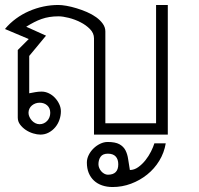

<svg xmlns="http://www.w3.org/2000/svg" viewBox="-20 -544 803 776"><path d="M216.8 -478Q196.8 -478 180.2 -475.3Q163.6 -472.7 148.2 -467.3Q132.8 -461.9 117.7 -454.1Q102.5 -446.3 85.9 -436L166 -399.9L98.1 -317.9V-167Q110.8 -169.4 123 -171.6Q135.3 -173.8 147.9 -173.8Q163.1 -173.8 177.2 -167Q191.4 -160.2 202.1 -148.7Q212.9 -137.2 219.5 -123Q226.1 -108.9 226.1 -94.2Q226.1 -76.7 220.2 -59.8Q214.4 -43 203.4 -29.8Q192.4 -16.6 177 -8.3Q161.6 0 143.1 0Q129.9 0 113.8 -4.9Q97.7 -9.8 84 -19Q70.3 -28.3 61 -40.8Q51.8 -53.2 51.8 -68.8V-341.8L96.2 -386.2L0 -426.8Q19.5 -450.2 44.4 -468.5Q69.3 -486.8 97.4 -499Q125.5 -511.2 155.5 -517.6Q185.5 -523.9 215.8 -523.9Q229.5 -523.9 248.8 -520.5Q268.1 -517.1 289.1 -510.7Q310.1 -504.4 331.1 -495.4Q352.1 -486.3 368.7 -474.4Q385.3 -462.4 395.5 -448Q405.8 -433.6 405.8 -417V-45.9H610.8V-523.9H658.2V0H359.9V-389.2Q359.9 -409.7 343.8 -426.3Q327.6 -442.9 304.9 -454.3Q282.2 -465.8 257.8 -471.9Q233.4 -478 216.8 -478ZM504.9 143.1Q522.5 143.1 538.6 131.6Q554.7 120.1 567.9 103.5Q581.1 86.9 590.3 68.4Q599.6 49.8 604 35.2H649.9Q643.6 73.2 623.8 105.7Q604 138.2 574.7 161.6Q545.4 185.1 509.5 198.5Q473.6 211.9 435.1 211.9Q412.1 211.9 392.8 205.3Q373.5 198.7 359.9 186Q346.2 173.3 338.6 155Q331.1 136.7 331.1 112.8Q331.1 97.7 338.4 82.8Q345.7 67.9 357.7 56.2Q369.6 44.4 384.8 37.1Q399.9 29.8 415 29.8Q445.8 29.8 462.4 38.8Q479 47.9 487.1 63.5Q495.1 79.1 498 99.6Q501 120.1 504.9 143.1ZM140.1 -42Q149.4 -42 157.2 -45.7Q165 -49.3 170.9 -55.7Q176.8 -62 179.9 -70.3Q183.1 -78.6 183.1 -87.9Q183.1 -106.9 170.9 -117.9Q158.7 -128.9 140.1 -128.9Q131.3 -128.9 123.3 -126Q115.2 -123 108.9 -117.7Q102.5 -112.3 98.9 -104.7Q95.2 -97.2 95.2 -87.9Q95.2 -79.6 99.1 -71.3Q103 -63 109.1 -56.4Q115.2 -49.8 123.3 -45.9Q131.3 -42 140.1 -42ZM416 77.1Q395.5 77.1 386.7 89.4Q377.9 101.6 377.9 120.1Q377.9 127.4 381.1 135Q384.3 142.6 389.4 148.4Q394.5 154.3 401.6 158.2Q408.7 162.1 416 162.1Q458 162.1 458 120.1Q458 99.6 447.5 88.4Q437 77.1 416 77.1Z"/></svg>

Font: Saysettha OT
Style: Regular
Weight: 400
Designer: John M. Durdin and Silvain Dupertuis
Foundry: Lao Script for Windows
Version: Version 2.000